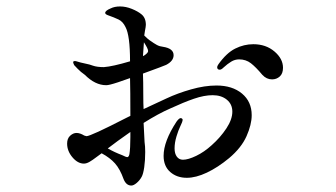

<svg xmlns="http://www.w3.org/2000/svg" viewBox="-20 -547 1040 595"><path d="M760 -190Q760 -161 744 -125Q728 -89 690 -57Q655 -28 621 -12Q587 4 559 4Q528 4 507.5 -14Q487 -32 487 -64Q487 -109 527 -170Q535 -181 540 -181Q542 -181 544 -179.5Q546 -178 546 -176Q546 -170 538 -154Q533 -144 527 -124.5Q521 -105 521 -87Q521 -71 528 -61.5Q535 -52 547 -52Q563 -52 588 -64Q613 -76 636 -97Q663 -121 681.5 -149Q700 -177 700 -201Q700 -224 683 -238Q666 -252 639 -252Q613 -252 581 -241Q549 -230 508 -211Q471 -195 425 -166L428 -107Q430 -94 430 -76Q430 -50 427 -29Q424 -8 419 1Q413 12 403.5 20Q394 28 387 28Q371 28 363 8Q352 -23 336.5 -40.5Q321 -58 295 -72Q289 -68 278 -59.5Q267 -51 257.5 -45.5Q248 -40 240 -40Q221 -40 204.5 -59.5Q188 -79 188 -102Q188 -118 197.5 -126.5Q207 -135 217 -135Q228 -135 241 -127Q247 -125 248 -125Q261 -125 372 -182L384 -188Q384 -267 383 -305Q339 -289 322 -285Q314 -283 309 -283Q275 -283 243 -315Q230 -324 220.5 -334Q211 -344 210 -345Q206 -352 207 -356Q210 -359 217 -357Q225 -354 253 -348Q255 -348 268 -343.5Q281 -339 302 -339Q329 -341 383 -357Q383 -437 369 -463Q361 -480 347.5 -486.5Q334 -493 314 -500Q306 -503 306 -507Q306 -514 323 -521Q335 -527 352 -527Q370 -527 388.5 -519.5Q407 -512 418 -503Q432 -492 432 -470Q432 -465 429 -450L427 -437Q438 -426 444 -422Q458 -412 466.5 -407.5Q475 -403 485 -402Q518 -397 518 -376Q518 -358 495 -346Q489 -343 423 -319Q424 -296 424 -255Q424 -223 425 -209Q478 -234 496 -242Q530 -258 572 -270Q614 -282 651 -282Q700 -282 730 -257Q760 -232 760 -190ZM423 -373Q429 -376 431 -378Q439 -384 439 -389Q439 -396 426 -416ZM857 -337Q857 -319 847 -310Q837 -301 823 -301Q806 -301 793 -315Q773 -339 757.5 -351Q742 -363 721 -363Q708 -363 696.5 -356Q685 -349 673 -338Q666 -331 661 -331Q653 -331 653 -339Q653 -342 657 -348Q682 -383 709 -396.5Q736 -410 765 -410Q804 -410 830.5 -387.5Q857 -365 857 -337ZM384 -138Q341 -108 314 -87Q335 -75 359 -66Q371 -60 374 -60Q379 -60 381 -69Q384 -87 384 -122Z"/></svg>

Font: Shippori Mincho Medium
Style: Regular
Weight: 500
Designer: FONTDASU
Foundry: FONTDASU / Google Inc. / but / Adobe
Version: Version 3.110; ttfautohint (v1.8.3)